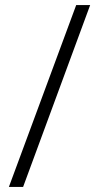

<svg xmlns="http://www.w3.org/2000/svg" viewBox="-20 -735 388 756"><path d="M335 -715H280L15 1H71Z"/></svg>

Font: Noto Sans Gujarati SemiCondensed Light
Style: Regular
Weight: 300
Width: 4
Designer: Jelle Bosma - Monotype Design Team, Universal Thirst
Foundry: Monotype Imaging Inc.
Version: Version 2.106